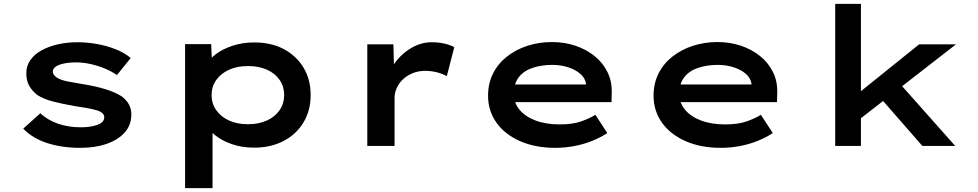

<svg xmlns="http://www.w3.org/2000/svg" viewBox="-20 -760 5094 1000"><path d="M398 10Q304 10 227 -14.5Q150 -39 101 -90L190 -170Q226 -136 280 -116.5Q334 -97 401 -97Q421 -97 442.5 -99.5Q464 -102 482.5 -108Q501 -114 512 -124Q523 -134 523 -149Q523 -173 486 -185Q463 -192 431.5 -197.5Q400 -203 366 -208Q304 -219 255.5 -231.5Q207 -244 173 -266Q147 -287 132 -313.5Q117 -340 117 -379Q117 -417 138 -447Q159 -477 196 -497.5Q233 -518 281 -529Q329 -540 384 -540Q433 -540 484 -531Q535 -522 581 -504Q627 -486 661 -458L589 -369Q564 -387 528.5 -402Q493 -417 453.5 -426Q414 -435 374 -435Q353 -435 332.5 -432.5Q312 -430 294.5 -424.5Q277 -419 266 -409.5Q255 -400 255 -387Q255 -378 261 -370Q267 -362 276 -356Q296 -343 331.5 -336Q367 -329 410 -322Q479 -311 530.5 -295Q582 -279 614 -258Q639 -239 651.5 -216Q664 -193 664 -163Q664 -109 630 -70.5Q596 -32 536 -11Q476 10 398 10Z M944 220V-530H1080L1085 -410L1059 -419Q1067 -449 1101.5 -476Q1136 -503 1189 -521Q1242 -539 1304 -539Q1393 -539 1458.5 -504Q1524 -469 1561 -407.5Q1598 -346 1598 -265Q1598 -185 1561 -123Q1524 -61 1457.5 -26Q1391 9 1304 9Q1239 9 1185.5 -10Q1132 -29 1097 -58.5Q1062 -88 1053 -117L1087 -131V220ZM1271 -113Q1328 -113 1370.5 -132.5Q1413 -152 1436.5 -186.5Q1460 -221 1460 -265Q1460 -309 1436.5 -343.5Q1413 -378 1370.5 -397Q1328 -416 1272 -416Q1215 -416 1172.5 -396.5Q1130 -377 1106 -343Q1082 -309 1082 -265Q1082 -221 1106 -186.5Q1130 -152 1172.5 -132.5Q1215 -113 1271 -113Z M1893 0V-529H2029L2034 -338L1995 -346Q2010 -400 2045.5 -444Q2081 -488 2129 -514Q2177 -540 2229 -540Q2263 -540 2294.5 -533Q2326 -526 2346 -514L2307 -363Q2288 -375 2257 -383Q2226 -391 2195 -391Q2158 -391 2128.5 -378.5Q2099 -366 2078 -346Q2057 -326 2046 -301Q2035 -276 2035 -250V0Z M2872 10Q2768 10 2688.5 -25Q2609 -60 2565.5 -121.5Q2522 -183 2522 -261Q2522 -326 2548 -377.5Q2574 -429 2620.5 -465.5Q2667 -502 2727 -521.5Q2787 -541 2855 -541Q2921 -541 2978 -521.5Q3035 -502 3078 -467Q3121 -432 3144.5 -383.5Q3168 -335 3166 -277L3165 -228H2628L2605 -320H3048L3032 -302V-324Q3028 -353 3003 -375Q2978 -397 2939.5 -409.5Q2901 -422 2857 -422Q2801 -422 2755 -407Q2709 -392 2682.5 -358.5Q2656 -325 2656 -272Q2656 -225 2685.5 -189Q2715 -153 2769 -132.5Q2823 -112 2895 -112Q2964 -112 3009 -128.5Q3054 -145 3081 -162L3143 -67Q3110 -45 3066 -27Q3022 -9 2972.5 0.5Q2923 10 2872 10Z M3734 10Q3630 10 3550.5 -25Q3471 -60 3427.5 -121.5Q3384 -183 3384 -261Q3384 -326 3410 -377.5Q3436 -429 3482.5 -465.5Q3529 -502 3589 -521.5Q3649 -541 3717 -541Q3783 -541 3840 -521.5Q3897 -502 3940 -467Q3983 -432 4006.5 -383.5Q4030 -335 4028 -277L4027 -228H3490L3467 -320H3910L3894 -302V-324Q3890 -353 3865 -375Q3840 -397 3801.5 -409.5Q3763 -422 3719 -422Q3663 -422 3617 -407Q3571 -392 3544.5 -358.5Q3518 -325 3518 -272Q3518 -225 3547.5 -189Q3577 -153 3631 -132.5Q3685 -112 3757 -112Q3826 -112 3871 -128.5Q3916 -145 3943 -162L4005 -67Q3972 -45 3928 -27Q3884 -9 3834.5 0.5Q3785 10 3734 10Z M4452 -135 4423 -252 4767 -529H4959ZM4330 0V-740H4464V0ZM4784 0 4533 -287 4629 -367 4955 0Z"/></svg>

Font: Lexend Tera SemiBold
Style: Regular
Weight: 600
Version: Version 1.007